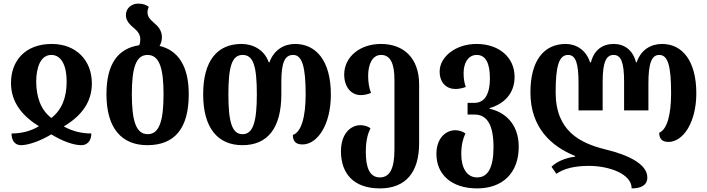

<svg xmlns="http://www.w3.org/2000/svg" viewBox="-20 -793 3926 1066"><path d="M97 13C135 13 200 -8 265 -47C328 -8 390 13 430 13C474 13 487 -22 487 -52C435 -52 385 -63 334 -91C431 -149 490 -224 490 -330C490 -457 404 -549 267 -549C121 -549 40 -456 41 -330C42 -225 103 -150 196 -92C147 -63 96 -52 44 -52C44 -19 58 13 97 13ZM265 -138C206 -183 182 -254 181 -338C181 -420 206 -488 265 -488C325 -488 351 -420 350 -338C350 -254 324 -183 265 -138Z M866 -538C874 -552 879 -568 879 -586C879 -624 857 -648 835 -666C815 -683 799 -700 799 -723C799 -734 801 -744 806 -755C791 -766 774 -773 748 -773C713 -773 679 -750 679 -709C679 -677 701 -656 725 -636C743 -621 759 -602 759 -574C759 -562 757 -551 753 -542C634 -524 571 -437 571 -270C571 -79 657 13 798 13C949 13 1028 -79 1028 -270C1028 -427 968 -514 866 -538ZM800 -48C735 -48 712 -123 712 -270C712 -414 734 -488 799 -488C865 -488 888 -414 888 -270C888 -123 865 -48 800 -48Z M1326 13C1464 13 1542 -79 1542 -270V-337C1542 -446 1561 -488 1608 -488C1658 -488 1677 -420 1677 -269C1677 -144 1653 -59 1606 -44C1606 -12 1619 9 1659 9C1743 9 1817 -101 1817 -268C1817 -457 1734 -549 1618 -549C1556 -549 1500 -515 1476 -447H1472C1449 -515 1386 -549 1321 -549C1186 -549 1108 -456 1108 -269C1108 -80 1191 13 1326 13ZM1327 -48C1269 -48 1248 -113 1248 -269C1248 -424 1268 -488 1327 -488C1386 -488 1406 -428 1406 -269C1406 -117 1385 -48 1327 -48Z M2089 253C2234 253 2307 162 2307 3V-324C2307 -472 2220 -549 2095 -549C1978 -549 1891 -477 1891 -379C1891 -311 1929 -265 1983 -265C2000 -265 2020 -269 2040 -277C2029 -305 2024 -337 2024 -372C2024 -434 2046 -488 2096 -488C2147 -488 2170 -441 2170 -350V36C2170 138 2147 192 2089 192C2032 192 2011 137 2011 51C2011 -15 2023 -53 2037 -81C2022 -92 2001 -98 1981 -98C1928 -98 1873 -52 1873 47C1873 173 1946 253 2089 253Z M2629 253C2771 253 2860 167 2860 22C2860 -111 2777 -172 2699 -189V-193C2778 -216 2837 -273 2837 -366C2837 -475 2750 -549 2626 -549C2509 -549 2421 -477 2421 -396C2421 -333 2459 -299 2509 -299C2527 -299 2547 -303 2566 -310C2557 -337 2554 -356 2554 -389C2554 -438 2576 -488 2627 -488C2676 -488 2700 -443 2700 -359C2700 -261 2665 -222 2614 -222H2576V-157H2615C2685 -157 2720 -98 2720 24C2720 138 2689 192 2629 192C2571 192 2541 138 2541 63C2541 10 2551 -24 2564 -52C2549 -63 2529 -70 2508 -70C2455 -70 2403 -26 2403 62C2403 173 2484 253 2629 253Z M3656 -549C3593 -549 3538 -516 3515 -447H3511C3494 -516 3446 -549 3387 -549C3326 -549 3278 -516 3261 -447H3256C3234 -516 3178 -549 3121 -549C2999 -549 2925 -456 2925 -280C2925 -86 3039 19 3173 73V77C3125 82 3071 103 3042 133L3069 172C3112 142 3172 128 3250 128C3359 128 3487 171 3487 253C3537 253 3574 237 3574 192C3574 118 3468 67 3343 37C3200 2 3065 -66 3065 -280C3065 -425 3083 -488 3134 -488C3177 -488 3192 -441 3192 -331V-180H3326V-339C3326 -447 3345 -488 3387 -488C3428 -488 3445 -447 3445 -339V-180H3580V-331C3580 -441 3598 -488 3640 -488C3688 -488 3706 -429 3706 -275C3706 -157 3684 -74 3640 -56C3640 -25 3654 -5 3691 -5C3774 -5 3846 -115 3846 -275C3846 -453 3770 -549 3656 -549Z"/></svg>

Font: Noto Serif Georgian Condensed Bold
Style: Regular
Weight: 700
Width: 3
Designer: Monotype Design Team, Akaki Razmadze
Foundry: Google LLC
Version: Version 2.003